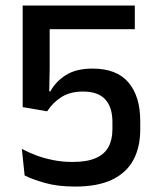

<svg xmlns="http://www.w3.org/2000/svg" viewBox="-20 -659 566 690"><path d="M250 11.5Q187 11.5 140.8 -1.8Q94.5 -15 68.5 -28.5L58.5 -124Q80.5 -112 108.8 -101.2Q137 -90.5 170.2 -83.8Q203.5 -77 241 -77Q292.5 -77 324 -90.8Q355.5 -104.5 369.8 -130.8Q384 -157 384 -194V-221.5Q384 -273 358.5 -301.5Q333 -330 278 -330Q233 -330 201.8 -310.8Q170.5 -291.5 149.5 -259L61.5 -274V-639H464.5V-554H158.5V-414.5L157 -330.5H161Q180 -366 216.8 -389.2Q253.5 -412.5 313 -412.5Q399.5 -412.5 441.8 -362.5Q484 -312.5 484 -224.5V-193Q484 -130.5 459.5 -84.5Q435 -38.5 383.2 -13.5Q331.5 11.5 250 11.5Z"/></svg>

Font: Anek Latin Medium
Style: Regular
Weight: 500
Designer: Yesha Goshar
Foundry: Ek Type
Version: Version 1.003